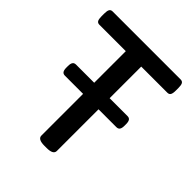

<svg xmlns="http://www.w3.org/2000/svg" viewBox="-196 -820 941 941"><g transform="rotate(45 274.5 -349.0)"><path d="M532 -664V-644Q532 -625 527 -616.5Q522 -608 510 -608H329V-389H453Q465 -389 470.5 -381Q476 -373 476 -356V-345Q476 -328 470.5 -320Q465 -312 453 -312H329V-23Q329 2 283 2H268Q222 2 222 -23V-312H96Q84 -312 78.5 -320Q73 -328 73 -345V-356Q73 -373 78.5 -381Q84 -389 96 -389H222V-608H39Q27 -608 22 -616.5Q17 -625 17 -644V-664Q17 -683 22 -691.5Q27 -700 39 -700H510Q522 -700 527 -691.5Q532 -683 532 -664Z"/></g></svg>

Font: Asap-Medium
Style: Regular
Weight: 500
Designer: Pablo Cosgaya
Foundry: Omnibus-Type
Version: Version 2.000; ttfautohint (v1.8)